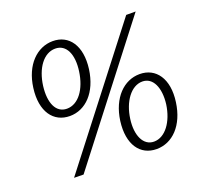

<svg xmlns="http://www.w3.org/2000/svg" viewBox="-130 -906 1137 1069"><g transform="rotate(-20 439.0 -371.5)"><path d="M719 -750 136 3 192 4 775 -750ZM676 -415C582 -415 504 -337 486 -207C468 -71 527 10 624 10C718 10 795 -67 813 -199C832 -333 772 -415 676 -415ZM284 -753C191 -753 111 -676 94 -545C76 -409 136 -328 233 -328C326 -328 403 -405 421 -537C439 -672 380 -753 284 -753ZM624 -34C561 -34 529 -104 542 -198C555 -296 609 -371 676 -371C739 -371 770 -301 758 -206C744 -107 691 -34 624 -34ZM231 -372C166 -372 137 -440 149 -536C162 -637 214 -709 283 -709C348 -709 379 -642 365 -544C351 -444 300 -372 231 -372Z"/></g></svg>

Font: Cheyenne Sans Light
Style: Italic
Weight: 300
Italic angle: -8.13011°
Designer: The Public Sans project authors (U.S. Web Design System), Libre Franklin designed by Pablo Impallari and Rodrigo Fuenzal
Foundry: The Cheyenne Sans Project Authors
Version: Version 2.007